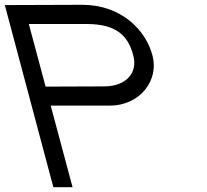

<svg xmlns="http://www.w3.org/2000/svg" viewBox="-151 -760 863 800"><path d="M39 -399.1 -30.9 -660H213.1C335.4 -659 383.5 -610 404.2 -529C423.5 -461 378.8 -400 282.8 -400ZM60.3 -320H304.3C304.8 -320 305.4 -320 306 -320C435.2 -320 512.2 -428.5 484.2 -529C457.1 -634 354.7 -740 191.7 -740L-91 -739H-131L-120.3 -699L60.6 -20L71.4 20H151.4L140.6 -20Z"/></svg>

Font: Nordica Advanced
Style: RegularLObl
Weight: 300
Version: Version 1.07